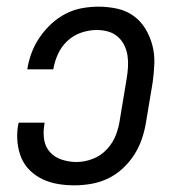

<svg xmlns="http://www.w3.org/2000/svg" viewBox="-20 -548 540 576"><path d="M203 8Q178 8 154 4Q130 0 108.5 -10Q87 -20 70 -36.5Q53 -53 44 -74.5Q35 -96 32.5 -121Q30 -146 34 -171L36 -180H114L113 -174Q109 -151 112.5 -129Q116 -107 130 -91.5Q144 -76 165.5 -69Q187 -62 210 -62Q234 -62 258.5 -71.5Q283 -81 301 -100.5Q319 -120 328 -144Q337 -168 340 -192L360 -312Q363 -330 364 -347.5Q365 -365 362.5 -381.5Q360 -398 352.5 -413Q345 -428 332.5 -438.5Q320 -449 304 -453.5Q288 -458 270 -458Q247 -458 223.5 -450Q200 -442 182 -425Q164 -408 154 -386Q144 -364 140 -341V-340H62V-341Q66 -366 75 -390Q84 -414 99 -436Q114 -458 134 -476.5Q154 -495 177.5 -507Q201 -519 226 -523.5Q251 -528 275 -528Q304 -528 331.5 -522Q359 -516 380.5 -500.5Q402 -485 416 -462Q430 -439 437 -412.5Q444 -386 443 -357.5Q442 -329 438 -301L418 -181Q414 -156 405.5 -131Q397 -106 382.5 -83.5Q368 -61 348 -42.5Q328 -24 304 -12.5Q280 -1 254 3.5Q228 8 203 8Z"/></svg>

Font: Iosevka Term Curly Oblique
Style: Regular
Weight: 400
Italic angle: -9°
Designer: Belleve Invis
Foundry: Belleve Invis
Version: Version 32.3.0